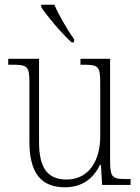

<svg xmlns="http://www.w3.org/2000/svg" viewBox="-20 -786 595 816"><path d="M284 -606H295V-619C268 -657 230 -721 211 -766H155V-756C177 -721 244 -642 284 -606ZM256 10C331 10 377 -29 405 -85H409L414 0H535V-25H518C460 -25 448 -30 448 -99V-536H322V-511H332C397 -511 406 -506 406 -433V-205C406 -107 360 -23 263 -23C173 -23 146 -85 146 -183V-536H15V-511H30C94 -511 105 -506 105 -439V-184C105 -49 156 10 256 10Z"/></svg>

Font: Noto Serif Thai SemiCondensed ExtraLight
Style: Regular
Weight: 200
Width: 4
Designer: Monotype Design Team
Foundry: Monotype Imaging Inc.
Version: Version 2.002